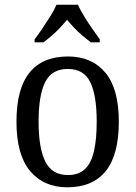

<svg xmlns="http://www.w3.org/2000/svg" viewBox="-20 -786 576 816"><path d="M266 10Q166 10 108 -59Q50 -128 50 -269Q50 -409 105.5 -477.5Q161 -546 269 -546Q370 -546 427.5 -477.5Q485 -409 485 -269Q485 -128 429.5 -59Q374 10 266 10ZM269 -42Q314 -42 341 -67.5Q368 -93 379.5 -144Q391 -195 391 -269Q391 -381 363.5 -437Q336 -493 268 -493Q200 -493 172 -437Q144 -381 144 -269Q144 -157 172.5 -99.5Q201 -42 269 -42ZM127 -619Q142 -638 159.5 -664Q177 -690 194 -717Q211 -744 220 -766H311Q321 -744 337.5 -717Q354 -690 372 -664Q390 -638 404 -619V-606H366Q349 -619 330.5 -634.5Q312 -650 295.5 -667.5Q279 -685 265 -702Q251 -685 234.5 -667.5Q218 -650 200 -634.5Q182 -619 165 -606H127Z"/></svg>

Font: Noto Serif SemiCondensed
Style: Regular
Weight: 400
Width: 4
Designer: Monotype Design Team
Foundry: Monotype Imaging Inc.
Version: Version 2.013